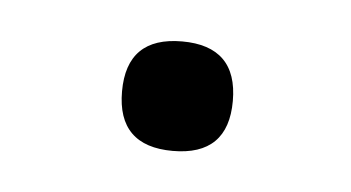

<svg xmlns="http://www.w3.org/2000/svg" viewBox="-25 -417 265 145"><g transform="rotate(5 107.5 -344.5)"><path d="M151 -344.5Q151 -303 109 -303Q67 -303 67 -344.5Q67 -386 109 -386Q151 -386 151 -344.5Z"/></g></svg>

Font: Khand
Style: Regular
Weight: 400
Designer: Devanagari: Sanchit Sawaria, Jyotish Sonowal; Latin: Satya Rajpurohit
Foundry: Indian Type Foundry
Version: Version 1.101;PS 1.0;hotconv 1.0.78;makeotf.lib2.5.61930; tt